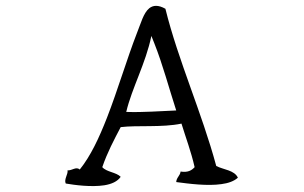

<svg xmlns="http://www.w3.org/2000/svg" viewBox="-20 -690 1040 657"><path d="M794 -82C782 -108 745 -109 720 -122C670 -307 590 -482 546 -660C521 -674 504 -672 491 -662C471 -646 462 -610 449 -578C414 -488 383 -382 346 -287C319 -218 290 -156 253 -110C240 -121 227 -106 211 -107C214 -95 198 -76 205 -62C234 -57 292 -49 337 -56C362 -60 382 -69 393 -85C377 -101 345 -101 330 -118C347 -168 370 -211 393 -255C450 -262 534 -253 601 -267C616 -218 634 -171 646 -118C636 -107 623 -99 598 -103C596 -88 584 -83 583 -67C628 -61 690 -53 738 -60C761 -63 781 -70 794 -82ZM583 -312C527 -310 472 -305 412 -307C431 -388 479 -474 498 -567C498 -567 505 -550 508 -542C537 -469 558 -389 583 -312Z"/></svg>

Font: Yuji Syuku Std R
Style: Regular
Weight: 400
Designer: Kataoka Yuji
Foundry: Kinuta Font Factory
Version: Version 3.000;hotconv 1.0.111;makeotfexe 2.5.65597